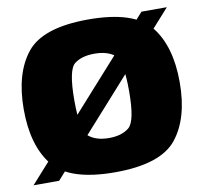

<svg xmlns="http://www.w3.org/2000/svg" viewBox="-77 -763 888 850"><g transform="rotate(-10 367.0 -337.5)"><path d="M7.5 0H122.5L725.5 -674H611.5ZM373.5 6Q578.5 6 651.2 -84.5Q724 -175 724 -337.5Q724 -500 651.2 -590.5Q578.5 -681 373.5 -681Q168.5 -681 95.8 -590.5Q23 -500 23 -337.5Q23 -175 95.8 -84.5Q168.5 6 373.5 6ZM373.5 -148Q316.5 -148 283.5 -174.8Q250.5 -201.5 250.5 -337.5Q250.5 -476 283.5 -501.5Q316.5 -527 373.5 -527Q430.5 -527 463.5 -501.5Q496.5 -476 496.5 -337.5Q496.5 -201.5 463.5 -174.8Q430.5 -148 373.5 -148Z"/></g></svg>

Font: Anybody UltraCondensed Thin Black
Style: Regular
Weight: 900
Version: Version 1.111